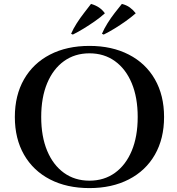

<svg xmlns="http://www.w3.org/2000/svg" viewBox="-20 -949 905 983"><path d="M438 -714Q553 -714 639.5 -669.5Q726 -625 773 -543Q820 -461 820 -350Q820 -239 773 -157Q726 -75 639.5 -30.5Q553 14 438 14Q322 14 236 -30.5Q150 -75 103 -157Q56 -239 56 -350Q56 -461 103 -543Q150 -625 236 -669.5Q322 -714 438 -714ZM438 -24Q513 -24 568.5 -64Q624 -104 654.5 -177Q685 -250 685 -350Q685 -450 654.5 -523Q624 -596 568.5 -636Q513 -676 438 -676Q363 -676 307.5 -636Q252 -596 221.5 -523Q191 -450 191 -350Q191 -250 221.5 -177Q252 -104 307.5 -64Q363 -24 438 -24ZM344 -776Q355 -802 373 -830Q391 -858 410.5 -883Q430 -908 446 -929Q470 -922 487 -910.5Q504 -899 517 -881Q494 -860 466 -840.5Q438 -821 409.5 -803.5Q381 -786 353 -772ZM502 -776Q513 -802 530.5 -830Q548 -858 567.5 -883Q587 -908 604 -929Q628 -923 645 -910.5Q662 -898 675 -881Q651 -860 623.5 -840.5Q596 -821 567.5 -803.5Q539 -786 511 -772Z"/></svg>

Font: Cinzel SemiBold
Style: Regular
Weight: 600
Designer: Natanael Gama
Version: Version 2.000